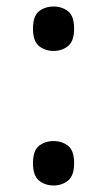

<svg xmlns="http://www.w3.org/2000/svg" viewBox="-20 -561 326 588"><path d="M144 -405Q118 -405 99.5 -420Q81 -435 81 -473Q81 -512 99.5 -526.5Q118 -541 144 -541Q170 -541 188.5 -526.5Q207 -512 207 -473Q207 -435 188.5 -420Q170 -405 144 -405ZM144 7Q118 7 99.5 -8Q81 -23 81 -61Q81 -100 99.5 -114.5Q118 -129 144 -129Q170 -129 188.5 -114.5Q207 -100 207 -61Q207 -23 188.5 -8Q170 7 144 7Z"/></svg>

Font: Noto Serif Thai
Style: Regular
Weight: 400
Designer: Monotype Design Team
Foundry: Monotype Imaging Inc.
Version: Version 2.001